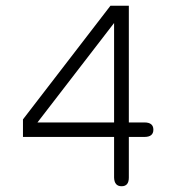

<svg xmlns="http://www.w3.org/2000/svg" viewBox="-20 -646 618 673"><path d="M486.3 -166H431.6V-23.4Q431.6 6.8 406.2 6.8Q380.9 6.8 379.9 -23.4V-166H60.5V-227.5L367.2 -626H431.6V-216.8H486.3Q517.6 -216.8 517.6 -191.4Q517.6 -166 486.3 -166ZM111.3 -216.8H379.9V-565.4Z"/></svg>

Font: Jura
Style: Book
Weight: 400
Version: Version 2.5